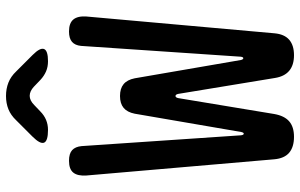

<svg xmlns="http://www.w3.org/2000/svg" viewBox="-200 -790 1000 640"><g transform="rotate(-90 300.0 -470.0)"><path d="M89 -56 35 -682Q33 -711 44.5 -725.5Q56 -740 84 -740Q108 -740 119.5 -729.5Q131 -719 133 -698L169 -167Q170 -158 174 -157.5Q178 -157 180 -166L241 -521Q246 -546 260.5 -558Q275 -570 300 -570Q325 -570 339.5 -558Q354 -546 359 -521L420 -167Q422 -159 426 -159Q430 -159 431 -168L467 -700Q469 -720 480.5 -730Q492 -740 515 -740Q543 -740 555 -725.5Q567 -711 565 -682L509 -55Q506 -22 487.5 -6Q469 10 436 10Q403 10 384 -6Q365 -22 360 -54L307 -376Q305 -385 300 -385Q295 -385 293 -376L240 -56Q234 -22 215.5 -6Q197 10 164 10Q130 10 111 -6Q92 -22 89 -56ZM187 -810Q150 -810 144.5 -823Q139 -836 165 -862L219 -916Q236 -934 256 -942Q276 -950 300 -950Q324 -950 344.5 -942Q365 -934 382 -916L437 -861Q462 -836 456.5 -823Q451 -810 416 -810Q397 -810 382 -816.5Q367 -823 354 -835L331 -857Q316 -871 300.5 -871Q285 -871 270 -856L249 -836Q236 -823 220.5 -816.5Q205 -810 187 -810Z"/></g></svg>

Font: Maple Mono Normal NL Medium
Style: Regular
Weight: 500
Monospace: yes
Designer: subframe7536
Version: Version 7.000